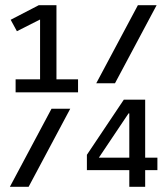

<svg xmlns="http://www.w3.org/2000/svg" viewBox="-20 -718 640 738"><path d="M40 -363H280V-413H197V-698H129L21 -642L45 -598L134 -643V-413H40ZM350 -398H422L582 -698H510ZM18 0H90L250 -300H178ZM477 0H538V-64H585V-112H538V-335H456L314 -123V-64H477ZM360 -112 474 -282H477V-112Z"/></svg>

Font: IBM Mono
Style: Regular
Weight: 400
Monospace: yes
Designer: Mike Abbink, Paul van der Laan, Pieter van Rosmalen
Foundry: Bold Monday
Version: Version 2.3